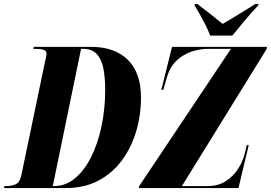

<svg xmlns="http://www.w3.org/2000/svg" viewBox="-65 -951 1370 971"><path d="M-45 0 -42 -10H-30Q-6 -10 15 -19.5Q36 -29 43 -65L161 -631Q164 -645 167 -658Q170 -671 170 -679Q170 -694 155.5 -699Q141 -704 113 -704H103L106 -714H396Q515 -714 581.5 -648.5Q648 -583 648 -458Q648 -367 623 -284.5Q598 -202 550 -138Q502 -74 431.5 -37Q361 0 269 0ZM209 -10Q267 -10 314.5 -49.5Q362 -89 396 -157Q430 -225 448.5 -313Q467 -401 467 -498Q467 -560 457.5 -606.5Q448 -653 423.5 -678.5Q399 -704 354 -704H345L202 -10ZM637 0 639 -10 1103 -704H988Q945 -704 902.5 -689.5Q860 -675 827 -643.5Q794 -612 779 -560L761 -497H751L805 -714H1285L1284 -704L855 -10H985Q1038 -10 1076.5 -34.5Q1115 -59 1140 -98.5Q1165 -138 1175 -183L1183 -217H1193L1141 0ZM998 -771Q989 -796 974 -825.5Q959 -855 944 -881.5Q929 -908 919 -924L920 -931H933Q978 -897 1008 -873Q1038 -849 1061 -830Q1091 -847 1131.5 -872Q1172 -897 1227 -931H1242L1241 -924Q1201 -881 1170 -844Q1139 -807 1110 -771Z"/></svg>

Font: Noto Serif Display ExtraCondensed Black
Style: Italic
Weight: 900
Width: 2
Italic angle: -12°
Designer: Monotype Design Team
Foundry: Monotype Imaging Inc.
Version: Version 2.009